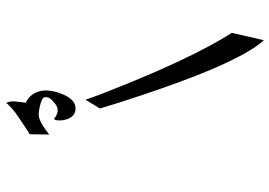

<svg xmlns="http://www.w3.org/2000/svg" viewBox="-154 -454 929 662"><g transform="rotate(90 311.0 -122.5)"><path d="M353.5 -2 323.2 47.9Q311.5 10.7 277.3 -73.2Q234.4 -180.7 191.4 -272.5Q136.7 -388.7 92.8 -457L118.2 -567.4Q161.1 -521.5 219.7 -384.8Q260.7 -287.1 307.6 -146.5Q335.9 -62.5 353.5 -2ZM442.4 240.2Q441.4 240.2 418.9 254.9Q387.7 275.4 371.1 287.1Q344.7 307.6 334 321.3L329.1 304.7Q328.1 295.9 331.1 275.4Q331.1 267.6 334 253.9Q323.2 249 313.5 240.2Q300.8 227.5 294.9 209Q285.2 175.8 302.7 130.9Q321.3 82 353.5 82Q368.2 82 377.9 90.8Q387.7 100.6 391.6 115.2Q395.5 127.9 394.5 140.6Q394.5 154.3 388.7 156.2Q383.8 151.4 380.9 150.4Q370.1 143.6 359.4 143.6Q344.7 143.6 328.1 160.2Q310.5 175.8 315.4 190.4Q317.4 197.3 338.4 203.1Q359.4 209 375 209Q390.6 209 415 193.4Q429.7 183.6 443.4 172.9Z"/></g></svg>

Font: Thabit-Bold-Oblique
Style: Bold Oblique
Weight: 700
Designer: Regenerated by Nadim Shaikli
Foundry: MAK Alagha
Version: 0.01